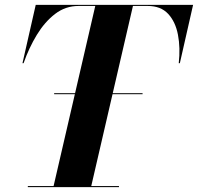

<svg xmlns="http://www.w3.org/2000/svg" viewBox="-20 -772 814 790"><path d="M202.8 -388.5H566.6V-384.5H202.8ZM94.5 -6.5H200.5L372 -747.5H303Q249.5 -747.5 206.8 -714.8Q164 -682 131.5 -628.5Q99 -575 77 -512H72.5L127 -752H774.5L720 -512H715.5Q722.5 -575.5 712.2 -629Q702 -682.5 671.8 -715Q641.5 -747.5 588 -747.5H527L355.5 -6.5H469.5V-2H94.5Z"/></svg>

Font: Bodoni* 36pt
Style: Bold Italic
Weight: 700
Italic angle: -13°
Version: Version 2.3